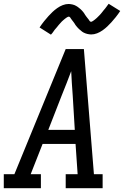

<svg xmlns="http://www.w3.org/2000/svg" viewBox="-30 -994 655 1014"><path d="M186 0H-10V-74H46L317 -735H413L466 -74H512V0H317V-74H380L369 -234H195L132 -74H186ZM225 -308H365L354 -490Q351 -522 349.5 -554Q348 -586 346 -618Q334 -586 321.5 -554Q309 -522 296 -490ZM239 -811 179 -849Q191 -867 203 -882Q215 -897 226 -909Q237 -921 247.5 -931Q258 -941 272 -951Q286 -961 301.5 -967Q317 -973 333 -973Q338 -973 343.5 -972Q349 -971 354 -970Q359 -969 363.5 -967Q368 -965 372.5 -962.5Q377 -960 380.5 -957.5Q384 -955 387.5 -952Q391 -949 395.5 -945.5Q400 -942 403 -938Q406 -934 409.5 -930.5Q413 -927 415 -923Q417 -919 419.5 -915.5Q422 -912 425.5 -907Q429 -902 432.5 -898Q436 -894 438.5 -890.5Q441 -887 443.5 -883Q446 -879 451 -879Q454 -879 457 -881Q460 -883 463.5 -885Q467 -887 471.5 -891Q476 -895 478 -896.5Q480 -898 482 -900Q484 -902 486.5 -904.5Q489 -907 491.5 -909.5Q494 -912 496.5 -914.5Q499 -917 501.5 -920Q504 -923 507 -926.5Q510 -930 512.5 -933.5Q515 -937 518 -940.5Q521 -944 524.5 -948Q528 -952 531 -956.5Q534 -961 537.5 -965.5Q541 -970 544 -974L605 -936Q593 -918 581 -903Q569 -888 558 -876Q547 -864 536.5 -854Q526 -844 512 -834Q498 -824 482.5 -818Q467 -812 451 -812Q446 -812 440.5 -813Q435 -814 430 -815Q425 -816 420.5 -818Q416 -820 411.5 -822Q407 -824 403.5 -827Q400 -830 396.5 -833Q393 -836 388.5 -839.5Q384 -843 381 -847Q378 -851 374.5 -854.5Q371 -858 368.5 -862Q366 -866 364 -869.5Q362 -873 358 -878Q354 -883 351 -887Q348 -891 345.5 -894.5Q343 -898 340.5 -902Q338 -906 333 -906Q330 -906 326.5 -904Q323 -902 320 -900Q317 -898 312 -894Q307 -890 305.5 -888.5Q304 -887 301.5 -885Q299 -883 296.5 -880.5Q294 -878 292 -875.5Q290 -873 287.5 -870.5Q285 -868 282.5 -865Q280 -862 277 -858.5Q274 -855 271.5 -851.5Q269 -848 265.5 -844.5Q262 -841 259 -837Q256 -833 253 -828.5Q250 -824 246.5 -819.5Q243 -815 239 -811Z"/></svg>

Font: Iosevka HT Extended
Style: Italic
Weight: 400
Width: 7
Italic angle: -9°
Monospace: yes
Designer: Belleve Invis
Foundry: Belleve Invis
Version: Version 32.3.0; ttfautohint (v1.8.4)